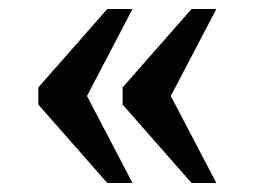

<svg xmlns="http://www.w3.org/2000/svg" viewBox="-20 -483 565 426"><path d="M405 -77H460L359 -270L460 -463H405L252 -289V-251ZM218 -77H274L173 -270L274 -463H218L65 -289V-251Z"/></svg>

Font: Noto Serif Yezidi Medium
Style: Regular
Weight: 500
Designer: Dalton Maag Ltd
Foundry: Dalton Maag Ltd
Version: Version 1.001